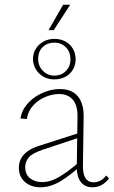

<svg xmlns="http://www.w3.org/2000/svg" viewBox="-20 -791 483 815"><path d="M372 4Q340 4 322.5 -19Q305 -42 306 -87L309 -293Q310 -327 300.5 -349Q291 -371 273 -381.5Q255 -392 231 -392Q204 -392 174 -380Q144 -368 121.5 -344Q99 -320 94 -286L67 -288Q71 -316 87.5 -339Q104 -362 128 -378.5Q152 -395 179.5 -404Q207 -413 234 -413Q285 -413 310.5 -382Q336 -351 335 -295L332 -84Q332 -51 343.5 -34Q355 -17 377 -17Q391 -17 405.5 -24Q420 -31 430 -46L443 -34Q430 -16 412 -6Q394 4 372 4ZM151 4Q112 4 86 -18.5Q60 -41 60 -79Q60 -100 69 -117.5Q78 -135 98 -149.5Q118 -164 152 -174L320 -228L325 -210L160 -155Q116 -140 101.5 -122Q87 -104 87 -82Q87 -50 108 -34Q129 -18 158 -18Q194 -18 232 -40.5Q270 -63 316 -103L322 -87Q281 -49 238 -22.5Q195 4 151 4ZM210 -454Q185 -454 164.5 -465.5Q144 -477 132 -497Q120 -517 120 -541Q120 -565 132 -584Q144 -603 164.5 -614.5Q185 -626 211 -626Q237 -626 257.5 -615Q278 -604 289.5 -584Q301 -564 301 -539Q301 -515 289.5 -495.5Q278 -476 257.5 -465Q237 -454 210 -454ZM211 -470Q240 -470 259.5 -489.5Q279 -509 279 -539Q279 -571 259.5 -590.5Q240 -610 211 -610Q181 -610 161.5 -591.5Q142 -573 142 -541Q142 -511 162 -490.5Q182 -470 211 -470ZM186 -663 248 -771H278L208 -663Z"/></svg>

Font: Ysabeau Office Thin
Style: Regular
Weight: 250
Designer: Christian Thalmann (Catharsis Fonts)
Version: Version 2.001;gftools[0.9.30]; featfreeze: tnum,lnum,ss02